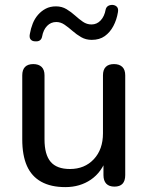

<svg xmlns="http://www.w3.org/2000/svg" viewBox="-20 -756 605 785"><path d="M247 9Q188 9 148.5 -13Q109 -35 90 -78Q71 -121 71 -186V-448Q71 -471 82.5 -482.5Q94 -494 116 -494Q138 -494 150 -482.5Q162 -471 162 -448V-186Q162 -124 187 -94.5Q212 -65 266 -65Q326 -65 363.5 -105Q401 -145 401 -211V-448Q401 -471 412.5 -482.5Q424 -494 446 -494Q468 -494 480 -482.5Q492 -471 492 -448V-40Q492 7 448 7Q426 7 414.5 -5Q403 -17 403 -40V-127L416 -110Q396 -52 351.5 -21.5Q307 9 247 9ZM124 -587Q112 -587 105.5 -594.5Q99 -602 102 -617Q106 -640 114 -660Q122 -680 135.5 -695.5Q149 -711 167 -720.5Q185 -730 209 -730Q233 -730 252 -718.5Q271 -707 287 -692.5Q303 -678 319 -667Q335 -656 354 -656Q376 -656 391.5 -672.5Q407 -689 412 -717Q414 -726 421 -731Q428 -736 440 -736Q452 -735 458.5 -727.5Q465 -720 462 -705Q457 -675 443.5 -649.5Q430 -624 408.5 -608.5Q387 -593 355 -593Q331 -593 312 -604Q293 -615 276.5 -629.5Q260 -644 244 -655Q228 -666 210 -666Q188 -666 172.5 -650Q157 -634 152 -606Q150 -596 143 -591Q136 -586 124 -587Z"/></svg>

Font: Nunito ExtraLight Medium
Style: Regular
Weight: 500
Version: Version 3.602